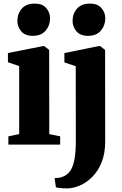

<svg xmlns="http://www.w3.org/2000/svg" viewBox="-20 -803 676 1066"><path d="M26.5 0V-46L86.5 -58.5V-436L24 -457.5V-508.5L218 -547H226L253 -525.5L253.5 -58.5L314 -46V0ZM161 -604Q119.5 -604 98 -629.2Q76.5 -654.5 76.5 -686.5Q76.5 -727 101 -755Q125.5 -783 172.5 -783H173.5Q215 -783 236.5 -758.5Q258 -734 258 -701.5Q258 -662 233.5 -633Q209 -604 162 -604ZM353 243Q339 243 326.5 242.2Q314 241.5 304.5 240Q295 238.5 290.5 237L283 186Q292 186 306.8 184Q321.5 182 337 174.5Q360.5 163 374.5 138.2Q388.5 113.5 394.8 73.8Q401 34 401 -22.5L400.5 -435.5L337.5 -456.5V-508.5L527.5 -547H536.5L563.5 -525.5L564 -17Q564 48.5 544.5 97.2Q525 146 493.2 178.2Q461.5 210.5 424.5 226.5Q387.5 242.5 353 243ZM467.5 -604Q426 -604 404.5 -629.2Q383 -654.5 383 -686.5Q383 -727 407.5 -755Q432 -783 479 -783H480Q521.5 -783 543 -758.5Q564.5 -734 564.5 -701.5Q564.5 -662 540 -633Q515.5 -604 468.5 -604Z"/></svg>

Font: Merriweather 72pt Black
Style: Regular
Weight: 900
Version: Version 2.100